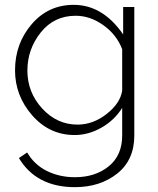

<svg xmlns="http://www.w3.org/2000/svg" viewBox="-20 -549 652 792"><path d="M42 -259Q42 -369 110.5 -449Q179 -529 284 -529Q404 -529 488 -407V-520H534V10Q534 111 463.5 167Q393 223 289 223Q130 223 58 103L92 80Q122 131 174 156.5Q226 182 289 182Q373 182 428.5 137Q484 92 484 10V-104Q452 -53 398.5 -22.5Q345 8 288 8Q184 8 113 -73Q42 -154 42 -259ZM484 -175V-346Q461 -406 406.5 -445Q352 -484 292 -484Q203 -484 148 -415Q93 -346 93 -258Q93 -168 154 -101.5Q215 -35 300 -35Q364 -35 420 -79Q476 -123 484 -175Z"/></svg>

Font: Raleway-v4020 Light
Style: Regular
Weight: 300
Designer: Matt McInerney, Pablo Impallari, Rodrigo Fuenzalida
Foundry: Matt McInerney, Pablo Impallari, Rodrigo Fuenzalida
Version: Version 4.020;PS 004.020;hotconv 1.0.88;makeotf.lib2.5.64775